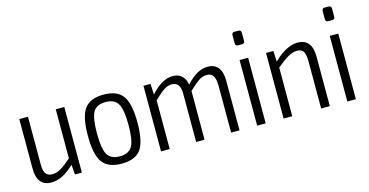

<svg xmlns="http://www.w3.org/2000/svg" viewBox="-73 -1022 2629 1368"><g transform="rotate(-15 1241.5 -338.0)"><path d="M394 -484V0H343L337 -73Q249 12 168 12Q62 12 62 -120V-484H126V-137Q125 -87 140 -65Q155 -43 189 -43Q220 -43 251.5 -61.5Q283 -80 331 -122V-484Z M869 -242Q869 -103 828 -45.5Q787 12 686 12Q586 12 544.5 -45.5Q503 -103 503 -242Q503 -381 544.5 -439Q586 -497 686 -497Q786 -497 827.5 -439.5Q869 -382 869 -242ZM777.5 -399Q752 -442 686 -442Q620 -442 595 -399Q570 -356 570 -242Q570 -128 595 -85Q620 -42 686 -42Q752 -42 777.5 -85Q803 -128 803 -242Q803 -356 777.5 -399Z M1453 -497Q1557 -497 1557 -364V0H1495V-347Q1494 -397 1479.5 -419.5Q1465 -442 1432 -442Q1403 -442 1376 -424.5Q1349 -407 1299 -360V0H1237V-347Q1238 -397 1222.5 -419.5Q1207 -442 1174 -442Q1146 -442 1118 -424Q1090 -406 1042 -360V0H978V-484H1030L1034 -405Q1117 -497 1195 -497Q1278 -497 1295 -408Q1375 -497 1453 -497Z M1703 -688H1733Q1753 -688 1753 -667V-609Q1753 -588 1733 -588H1703Q1684 -588 1684 -609V-667Q1684 -688 1703 -688ZM1750 0H1687V-484H1750Z M2117 -497Q2223 -497 2223 -364V0H2159V-347Q2159 -398 2145.5 -420Q2132 -442 2100 -442Q2067 -442 2033 -422.5Q1999 -403 1946 -359V0H1882V-484H1936L1940 -405Q2035 -497 2117 -497Z M2368 -688H2398Q2418 -688 2418 -667V-609Q2418 -588 2398 -588H2368Q2349 -588 2349 -609V-667Q2349 -688 2368 -688ZM2415 0H2352V-484H2415Z"/></g></svg>

Font: exo2condensed_l
Style: Regular
Weight: 300
Width: 3
Designer: Natanael Gama
Version: Version 1.001;PS 001.001;hotconv 1.0.70;makeotf.lib2.5.58329